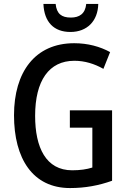

<svg xmlns="http://www.w3.org/2000/svg" viewBox="-20 -943 647 973"><path d="M478 -923H417C412 -873 382 -854 339 -854C292 -854 267 -873 262 -923H200C204 -831 253 -781 337 -781C421 -781 476 -836 478 -923ZM334 -384V-296H448V-94C420 -85 386 -80 346 -80C213 -80 158 -195 158 -356C158 -534 228 -635 357 -635C409 -635 458 -620 504 -594L538 -679C487 -707 425 -724 356 -724C157 -724 51 -577 51 -359C51 -139 146 10 335 10C412 10 481 -3 548 -27V-384Z"/></svg>

Font: Noto Sans Devanagari Condensed Medium
Style: Regular
Weight: 500
Width: 3
Designer: Jelle Bosma - Monotype Design Team
Foundry: Monotype Imaging Inc.
Version: Version 2.004